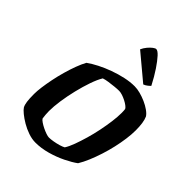

<svg xmlns="http://www.w3.org/2000/svg" viewBox="-276 -1124 1256 1256"><g transform="rotate(45 352.0 -496.0)"><path d="M287 0Q255 0 220 -12Q185 -24 154.5 -42Q124 -60 101.5 -78.5Q79 -97 71 -110Q63 -125 59.5 -150Q56 -175 56 -219Q56 -246 61 -283.5Q66 -321 75 -365.5Q84 -410 96.5 -454Q109 -498 123.5 -537Q138 -576 154 -605Q183 -626 223 -646.5Q263 -667 308.5 -683.5Q354 -700 399.5 -710Q445 -720 486 -720Q510 -720 538.5 -712.5Q567 -705 595 -692.5Q623 -680 645.5 -664Q668 -648 678 -632Q687 -612 691 -584Q695 -556 695 -521Q695 -484 689 -440Q683 -396 672.5 -350Q662 -304 647.5 -259Q633 -214 616 -173.5Q599 -133 580 -102Q549 -79 500 -55Q451 -31 395.5 -15.5Q340 0 287 0ZM326 -86Q342 -86 365.5 -90Q389 -94 411 -100.5Q433 -107 445 -114Q461 -139 475.5 -178.5Q490 -218 503.5 -264.5Q517 -311 527 -360Q537 -409 543 -454.5Q549 -500 549 -535Q549 -547 548.5 -556Q548 -565 547 -571Q543 -579 530.5 -588.5Q518 -598 500.5 -607Q483 -616 465.5 -621.5Q448 -627 436 -627Q418 -627 393.5 -624.5Q369 -622 344.5 -618.5Q320 -615 302 -609Q283 -578 265.5 -527.5Q248 -477 234 -419Q220 -361 212 -306Q204 -251 204 -209Q204 -192 205.5 -175.5Q207 -159 209 -145Q213 -137 228.5 -126.5Q244 -116 262.5 -107Q281 -98 298.5 -92Q316 -86 326 -86ZM517 -768 340 -916Q349 -936 363.5 -953.5Q378 -971 392 -981.5Q406 -992 414 -992Q428 -992 450.5 -967.5Q473 -943 502 -900Q531 -857 561 -799Q556 -793 543.5 -783Q531 -773 517 -768Z"/></g></svg>

Font: Texturina 12pt ExtraBold
Style: Italic
Weight: 800
Italic angle: -11°
Designer: Guillermo Torres Carreño
Foundry: Omnibus-Type
Version: Version 1.002